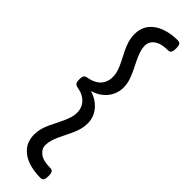

<svg xmlns="http://www.w3.org/2000/svg" viewBox="-368 -1027 1095 1095"><g transform="rotate(45 179.5 -479.5)"><path d="M284 -1034Q299 -1034 305 -1025.5Q311 -1017 311 -994Q311 -972 305 -963Q299 -954 284 -954Q247 -954 222.5 -944.5Q198 -935 185.5 -918Q173 -901 173 -881Q173 -857 181.5 -832Q190 -807 202.5 -782Q215 -757 227.5 -731.5Q240 -706 248.5 -679Q257 -652 257 -624Q257 -592 243 -562.5Q229 -533 202.5 -511.5Q176 -490 139 -479Q176 -468 202.5 -446.5Q229 -425 243 -396.5Q257 -368 257 -335Q257 -312 251 -289Q245 -266 235.5 -244.5Q226 -223 215 -201.5Q204 -180 194.5 -159Q185 -138 179 -118Q173 -98 173 -77Q173 -47 200.5 -26Q228 -5 284 -5Q299 -5 305 3.5Q311 12 311 35Q311 57 305 66Q299 75 284 75Q229 75 183.5 59Q138 43 111.5 9Q85 -25 85 -76Q85 -100 91 -122.5Q97 -145 107 -167Q117 -189 128 -210Q139 -231 148.5 -252.5Q158 -274 164.5 -294Q171 -314 171 -335Q171 -362 160 -383Q149 -404 127 -419Q105 -434 73 -439Q58 -442 51.5 -449.5Q45 -457 45 -479Q45 -502 51.5 -509.5Q58 -517 73 -519Q105 -525 127 -539Q149 -553 160 -575Q171 -597 171 -624Q171 -649 162.5 -673.5Q154 -698 141 -723Q128 -748 115 -774Q102 -800 93.5 -827Q85 -854 85 -883Q85 -934 111.5 -967.5Q138 -1001 183.5 -1017.5Q229 -1034 284 -1034Z"/></g></svg>

Font: Playwrite IT Trad
Style: Regular
Weight: 400
Designer: Veronika Burian, José Scaglione
Foundry: TypeTogether
Version: Version 1.002